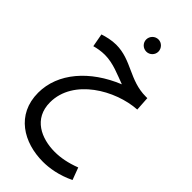

<svg xmlns="http://www.w3.org/2000/svg" viewBox="-315 -722 1189 1189"><g transform="rotate(45 279.5 -128.0)"><path d="M306 -542C335 -542 359 -566 359 -595C359 -624 335 -649 306 -649C276 -649 252 -624 252 -595C252 -566 276 -542 306 -542ZM335 393C390 393 465 382 545 343L515 263C450 288 395 298 344 298C227 298 106 245 106 101C106 -103 340 -238 520 -249L514 -343H501C357 -343 280 -441 144 -441C105 -441 64 -431 34 -421L50 -334C74 -341 106 -347 139 -347C212 -347 281 -314 342 -292C143 -211 12 -61 12 111C12 303 167 393 335 393Z"/></g></svg>

Font: Noto Sans Arabic Cond Med
Style: Regular
Weight: 500
Width: 3
Designer: Monotype Design Team, Nadine Chahine, Nizar Qandah and Khaled Hosny
Foundry: Monotype Imaging Inc.
Version: Version 2.012